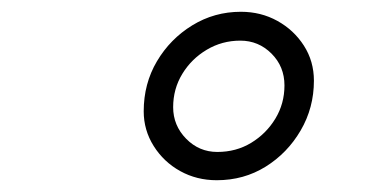

<svg xmlns="http://www.w3.org/2000/svg" viewBox="-20 -730 640 326"><path d="M348 -424Q314 -424 286 -439.5Q258 -455 241 -482Q224 -509 224 -541Q224 -588 246.5 -626Q269 -664 306.5 -687Q344 -710 389 -710Q423 -710 451 -694.5Q479 -679 496 -652.5Q513 -626 513 -593Q513 -547 490.5 -508.5Q468 -470 431 -447Q394 -424 348 -424ZM349 -472Q381 -472 406.5 -487.5Q432 -503 447.5 -528.5Q463 -554 463 -585Q463 -617 441 -639Q419 -661 388 -661Q357 -661 331 -645.5Q305 -630 289.5 -604.5Q274 -579 274 -548Q274 -517 296 -494.5Q318 -472 349 -472Z"/></svg>

Font: Red Hat Mono
Style: Italic
Weight: 300
Italic angle: -12°
Monospace: yes
Designer: Pentagram, MCKL
Foundry: Pentagram, MCKL
Version: Version 1.023